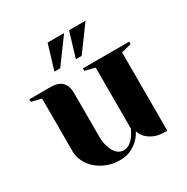

<svg xmlns="http://www.w3.org/2000/svg" viewBox="-165 -851 980 1008"><g transform="rotate(-30 325.0 -347.5)"><path d="M25 0ZM155 -500Q245 -500 245 -410V-150Q245 -116 252 -91.5Q259 -67 269.5 -51Q280 -35 293.5 -27.5Q307 -20 320 -20Q343 -20 359.5 -32.5Q376 -45 387 -60Q400 -78 410 -100V-470L350 -485V-500H630V-485L570 -470V5H560Q516 5 489.5 -7.5Q463 -20 449 -35Q432 -53 425 -75Q412 -49 392 -30Q375 -13 347 1Q319 15 280 15Q237 15 201 1Q165 -13 139.5 -36Q114 -59 99.5 -88.5Q85 -118 85 -150V-470L25 -485V-500ZM357 -710 247 -560H212L257 -710ZM487 -710 377 -560H342L387 -710Z"/></g></svg>

Font: Yeseva One
Style: Regular
Weight: 400
Designer: Jovanny Lemonad
Foundry: Jovanny Lemonad
Version: Version 2.001; ttfautohint (v0.91) -l 8 -r 50 -G 200 -x 0 -w